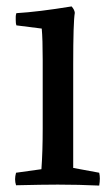

<svg xmlns="http://www.w3.org/2000/svg" viewBox="-20 -574 350 598"><path d="M208 -372V-51L289 -36Q290 -31 290.5 -27Q291 -23 291 -18Q291 -13 290.5 -7.5Q290 -2 289 4Q226 1 160 1Q137 1 104.5 1.5Q72 2 30 3Q27 -6 27 -16Q27 -25 30 -36L109 -47Q111 -75 112 -106.5Q113 -138 113 -174V-387Q113 -453 110 -485L31 -495Q29 -500 29 -512Q29 -517 29 -522Q29 -527 31 -533Q99 -537 203 -554Q212 -544 213 -534Q208 -506 208 -372Z"/></svg>

Font: Adamina
Style: Regular
Weight: 400
Designer: Cyreal (www.cyreal.org)
Foundry: Alexei Vanyashin
Version: Version 1.013